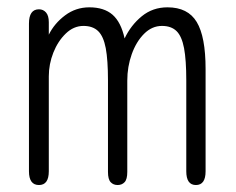

<svg xmlns="http://www.w3.org/2000/svg" viewBox="-20 -508 659 537"><path d="M309 9.5Q297 9.5 289.5 1.5Q282 -6.5 282 -27V-283Q282 -340 275.8 -373.2Q269.5 -406.5 254.5 -421Q239.5 -435.5 213.5 -435.5Q186 -435.5 164 -414.2Q142 -393 129.2 -360.8Q116.5 -328.5 116.5 -294.5V-29Q116.5 9.5 89 9.5Q61 9.5 61 -29V-442Q61 -482 89 -482Q101 -482 108.8 -473Q116.5 -464 116.5 -446V-411Q132 -442.5 162 -465Q192 -487.5 230 -487.5Q271 -487.5 294.8 -466.8Q318.5 -446 328.5 -400.5Q346 -437.5 376.5 -462.5Q407 -487.5 448.5 -487.5Q505.5 -487.5 530.2 -446.5Q555 -405.5 555 -315V-29Q555 9.5 528 9.5Q501 9.5 501 -29V-283Q501 -340 494.8 -373.2Q488.5 -406.5 473.8 -421Q459 -435.5 433 -435.5Q405 -435.5 383 -413.5Q361 -391.5 348.5 -356.5Q336 -321.5 336 -282.5V-27Q336 -6.5 328.5 1.5Q321 9.5 309 9.5Z"/></svg>

Font: Sono ExtraLight Monospace Light
Style: Regular
Weight: 300
Version: Version 2.112